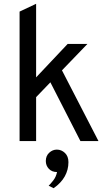

<svg xmlns="http://www.w3.org/2000/svg" viewBox="-20 -742 571 1010"><path d="M83 0V-681L170 -722V-335L336 -511H440L306 -372L498 0H403L245 -309L170 -231V0ZM262 248 236 235Q245 226.5 260 207.5Q275 188.5 280 163Q253 163 237 146Q221 129 221 105Q221 78 238.8 61.5Q256.5 45 279 45Q303 45 321.5 62.5Q340 80 340 111Q340 151.5 320.5 186.2Q301 221 262 248Z"/></svg>

Font: Overpass
Style: Regular
Weight: 400
Designer: Delve Withrington, Dave Bailey, Thomas Jockin
Foundry: Delve Fonts LLC
Version: Version 4.000